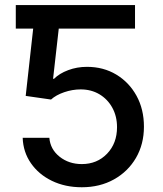

<svg xmlns="http://www.w3.org/2000/svg" viewBox="-20 -748 658 777"><path d="M311 9.8Q243.7 9.8 190.2 -16.1Q136.7 -42 105.2 -87.4Q73.7 -132.8 71.8 -190.4H179.7Q183.6 -143.6 221.2 -113.8Q258.8 -84 311 -84Q373 -84 413.3 -126Q453.6 -168 453.6 -233.4Q453.6 -277.3 434.6 -312Q415.5 -346.7 382.3 -366.5Q349.1 -386.2 306.2 -386.2Q272.9 -386.2 239.7 -374.8Q206.5 -363.3 186.5 -345.2L84 -359.9L114.3 -632.3H43.9V-727.5H526.4V-632.3H217.8L194.8 -429.2H198.7Q220.2 -450.7 255.9 -464.1Q291.5 -477.5 332 -477.5Q398.4 -477.5 450.4 -446.3Q502.4 -415 532.5 -360.4Q562.5 -305.7 562.5 -235.4Q562.5 -164.6 530.3 -109.1Q498 -53.7 441.2 -22Q384.3 9.8 311 9.8Z"/></svg>

Font: Inter Medium
Style: Regular
Weight: 500
Designer: Rasmus Andersson
Foundry: rsms
Version: Version 4.001;git-9221beed3